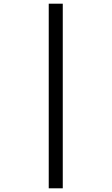

<svg xmlns="http://www.w3.org/2000/svg" viewBox="-20 -780 604 1040"><path d="M244 240V-760H320V240Z"/></svg>

Font: Noto Serif ExtraBold
Style: Italic
Weight: 800
Italic angle: -12°
Designer: Monotype Design Team
Foundry: Monotype Imaging Inc.
Version: Version 2.013